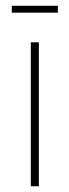

<svg xmlns="http://www.w3.org/2000/svg" viewBox="-20 -647 241 667"><path d="M181 -627V-603H21V-627ZM115 -500V0H87V-500Z"/></svg>

Font: Elaine Sans ExtraLight
Style: Regular
Weight: 275
Designer: Wei Huang
Foundry: Wei Huang
Version: Version 2.001;December 24, 2019;FontCreator 12.0.0.2547 64-b